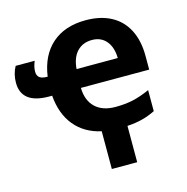

<svg xmlns="http://www.w3.org/2000/svg" viewBox="-110 -660 934 960"><g transform="rotate(-15 357.5 -180.0)"><path d="M351.6 1Q265.6 -18.1 215.8 -78.6Q166 -139.2 158.2 -234.9H140.1Q69.8 -235.4 34.9 -262.9Q0 -290.5 0 -343.8Q0 -389.2 20.5 -426.3H119.1Q106.9 -397.5 106.9 -373Q106.9 -352.1 119.4 -342.3Q131.8 -332.5 161.1 -332.5Q176.3 -439.9 242.4 -498Q308.6 -556.2 417 -556.2Q493.7 -556.2 548.3 -526.9Q603 -497.6 631.8 -441.4Q660.6 -385.3 660.6 -306.2V-235.4H307.1Q308.6 -169.9 345.9 -134.3Q383.3 -98.6 450.2 -98.6Q499.5 -98.6 539.3 -107.2Q579.1 -115.7 628.9 -137.7V-28.8Q594.2 -11.7 559.6 -2.9Q524.9 5.9 482.9 8.3V196.3H351.6ZM421.9 -452.6Q374.5 -452.6 345 -421.9Q315.4 -391.1 310.5 -332H523.9Q522.9 -387.7 495.8 -420.2Q468.8 -452.6 421.9 -452.6Z"/></g></svg>

Font: Viking Open Sans
Style: Bold
Weight: 700
Foundry: Ascender Corporation
Version: Version 2.001